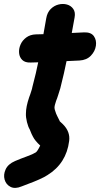

<svg xmlns="http://www.w3.org/2000/svg" viewBox="-62 -682 497 955"><path d="M46 245Q58 240 82.5 231Q107 222 133 210.5Q159 199 174 189Q268 131 282 19Q288 -27 251 -64Q240 -74 235 -79V-80Q229 -92 222.5 -105Q216 -118 214 -126Q209 -139 209 -146Q209 -157 217 -180Q219 -185 222.5 -194.5Q226 -204 227 -208Q234 -228 238 -243Q258 -322 269 -378L333 -381Q369 -383 390 -405Q411 -427 415 -454.5Q419 -482 405 -502Q391 -522 357 -521L295 -518L309 -595Q314 -621 302.5 -637.5Q291 -654 271 -659.5Q251 -665 229 -659.5Q207 -654 190 -637Q173 -620 168 -591L154 -512L116 -511Q88 -510 68.5 -495.5Q49 -481 40 -460Q31 -439 33 -418Q35 -397 49 -383.5Q63 -370 90 -371L128 -372Q119 -325 99 -249Q98 -241 93 -227Q92 -223 88.5 -213Q85 -203 83 -198Q67 -151 67 -118Q66 -99 72 -75Q78 -51 86 -38L95 -16Q101 -3 102 -2Q112 18 138 42Q124 71 116 76Q102 85 71.5 96Q41 107 13 119Q-22 134 -34 160.5Q-46 187 -39 211.5Q-32 236 -9.5 247.5Q13 259 46 245Z"/></svg>

Font: Balsamiq Sans
Style: Bold Italic
Weight: 700
Italic angle: -12°
Designer: Michael Angeles
Foundry: Balsamiq SRL
Version: Version 1.020; ttfautohint (v1.8.4.7-5d5b);gftools[0.9.26]